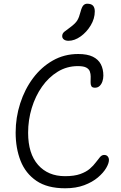

<svg xmlns="http://www.w3.org/2000/svg" viewBox="-20 -1001 652 1031"><path d="M330 10Q234 10 175.5 -30Q117 -70 90.5 -137.5Q64 -205 64 -289Q64 -370 88.5 -446Q113 -522 157.5 -581.5Q202 -641 263.5 -676Q325 -711 400 -711Q449 -711 478.5 -696.5Q508 -682 521.5 -656Q535 -630 535 -595Q535 -579 530 -564Q525 -549 515 -539.5Q505 -530 490 -530Q475 -530 470.5 -538.5Q466 -547 466.5 -560.5Q467 -574 467 -590Q467 -604 462.5 -617Q458 -630 443.5 -638Q429 -646 398 -646Q339 -646 290 -616Q241 -586 205.5 -535.5Q170 -485 150.5 -421Q131 -357 131 -288Q131 -176 184.5 -115.5Q238 -55 329 -55Q379 -55 411 -66.5Q443 -78 462.5 -95Q482 -112 494.5 -129Q507 -146 517 -157.5Q527 -169 539 -169Q552 -169 558.5 -161Q565 -153 565 -142Q565 -124 550 -98.5Q535 -73 505.5 -48Q476 -23 432 -6.5Q388 10 330 10ZM348 -782Q332 -782 323 -789Q314 -796 314 -807Q314 -821 325.5 -830.5Q337 -840 358 -855Q385 -875 395 -891.5Q405 -908 412 -936Q419 -963 427.5 -972Q436 -981 448 -981Q470 -981 479.5 -970.5Q489 -960 489 -940Q489 -901 467 -864.5Q445 -828 412.5 -805Q380 -782 348 -782Z"/></svg>

Font: Shantell Sans Light
Style: Regular
Weight: 300
Designer: Stephen Nixon, Anya Danilova, Shantell Martin
Foundry: Arrow Type
Version: Version 1.011;[c5ecc13dd]